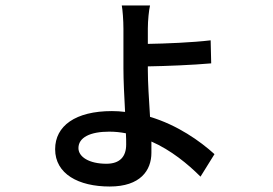

<svg xmlns="http://www.w3.org/2000/svg" viewBox="-20 -618 996 700"><path d="M181 -74C181 16 266 62 380 62C492 62 532 3 532 -61V-102C603 -71 665 -20 711 26L762 -56C709 -104 627 -162 527 -192C523 -254 519 -320 519 -362V-376C583 -377 684 -381 750 -387L748 -471C682 -463 582 -459 519 -458V-514C519 -543 523 -582 527 -598H424C427 -583 430 -544 430 -513V-369C430 -325 433 -266 436 -210C420 -212 404 -213 388 -213C255 -213 181 -159 181 -74ZM378 -138C399 -138 419 -136 439 -132C440 -117 440 -102 440 -91C440 -47 417 -21 368 -21C305 -21 266 -46 266 -78C266 -117 309 -138 378 -138Z"/></svg>

Font: Kinto Sans Med
Style: Regular
Weight: 500
Designer: Authors: Ryoko NISHIZUKA  (kana & ideographs); Paul D. Hunt (Latin, Greek & Cyrillic); Wenlong ZHANG  (bopomofo); Sandol
Foundry: Adobe Systems Incorporated, ookami Inc.
Version: Version 0.001